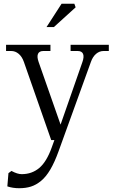

<svg xmlns="http://www.w3.org/2000/svg" viewBox="-20 -744 610 1020"><path d="M106.9 -415Q97.2 -442.9 79.3 -458Q61.5 -473.1 39.1 -473.1H12.2V-505.9H248V-473.1H210.9Q188.5 -473.1 181.9 -458Q175.3 -442.9 185.1 -415L301.8 -82L418 -415Q427.7 -442.9 421.1 -458Q414.6 -473.1 392.1 -473.1H355V-505.9H558.1V-473.1H530.8Q508.3 -473.1 490.5 -458Q472.7 -442.9 462.9 -415L291 60.1Q270 118.2 247.1 157Q224.1 195.8 197.8 217.3Q171.4 238.8 144 247.3Q116.7 255.9 82 255.9Q47.4 255.9 19 246.1L24.9 175.8L41 164.1Q72.3 181.2 95.2 181.2Q149.4 181.2 188.5 148.4Q227.5 115.7 254.9 39.1L269 0H252ZM227.1 -600.1 307.1 -724.1H375L381.8 -705.1L266.1 -600.1Z"/></svg>

Font: LT Superior Serif
Style: Regular
Weight: 400
Designer: Daniel Lyons
Foundry: LyonsType
Version: Version 2.120;FEAKit 1.0